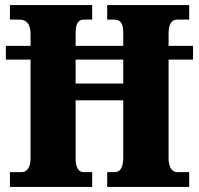

<svg xmlns="http://www.w3.org/2000/svg" viewBox="-20 -734 781 754"><path d="M19 0H342V-58H308C288 -58 277 -78 277 -111V-340H464V-116C464 -78 454 -58 429 -58H401V0H723V-58H676C656 -58 642 -77 642 -112V-500H738V-554H642V-602C642 -641 655 -657 676 -657H723V-714H401V-657H428C455 -657 464 -641 464 -602V-554H277V-605C277 -641 288 -657 308 -657H342V-714H19V-657H57C82 -657 100 -641 100 -601V-554H3V-500H100V-111C100 -78 86 -58 66 -58H19ZM277 -406V-500H464V-406Z"/></svg>

Font: Noto Serif Georgian Condensed Black
Style: Regular
Weight: 900
Width: 3
Designer: Monotype Design Team, Akaki Razmadze
Foundry: Google LLC
Version: Version 2.003